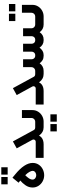

<svg xmlns="http://www.w3.org/2000/svg" viewBox="1054 -1774 930 3079"><g transform="rotate(-90 1519.5 -234.0)"><path d="M319.7 -175.6Q319.7 -157 308.7 -144.1Q297.7 -131.2 281.6 -124.9Q265.5 -118.6 249.2 -118.6Q233.4 -118.6 217.1 -125.5Q200.8 -132.5 190.1 -145.4Q179.5 -158.3 179.5 -175.6Q179.5 -207.3 201.8 -239Q224 -270.6 250 -294.7Q289.7 -253.9 304.7 -224Q319.7 -194.1 319.7 -175.6ZM52.4 -175.6Q52.4 -125.2 79.1 -82.9Q105.9 -40.6 151.2 -15.9Q196.6 8.9 249.2 8.9Q299.2 8.9 344.7 -13.7Q390.2 -36.2 418.5 -78.3Q446.8 -120.4 446.8 -175.6Q446.8 -307.2 258.7 -459.3L209.9 -499.8L129.6 -401.3L164.1 -373.9Q124 -341.8 88.2 -290.1Q52.4 -238.3 52.4 -175.6ZM221.2 -576.6Q221.2 -607.7 221.2 -628.1Q221.2 -648.4 221.2 -678.7Q193.5 -678.7 176.6 -678.7Q159.7 -678.7 141.2 -678.7Q126.9 -678.7 103.8 -678.7Q103.8 -648.4 103.8 -628.1Q103.8 -607.7 103.8 -576.6Q103.8 -576.6 125.5 -576.6Q147.1 -576.6 183.1 -576.6Q183.1 -576.6 221.2 -576.6ZM376.8 -576.6Q376.8 -607.7 376.8 -628.1Q376.8 -648.5 376.8 -678.9Q349.1 -678.4 332.1 -678.4Q315.2 -678.4 296.6 -678.4Q282.5 -678.9 259.4 -678.9Q259.4 -648.5 259.4 -628.1Q259.4 -607.7 259.4 -576.6Q259.4 -576.6 281 -576.6Q302.6 -576.6 338.5 -576.6Q338.5 -576.6 376.8 -576.6Z M745.2 0Q782.1 0 809.7 -9.4Q837.3 -18.8 855.8 -35.3Q874.3 -51.9 885.1 -74.5L888.9 -68.3Q912.2 -35.7 945.5 -17.8Q978.9 0 1019.1 0H1024.8V-134.9H1019.1Q1001.7 -134.9 990.4 -140.7Q979.1 -146.5 972.1 -160.7L791.4 -492.7L680.6 -431.6L818.3 -179.3Q824.1 -167.3 821.7 -155.2Q819.2 -143 809.6 -134.9Q800 -126.7 786.5 -126.7H528.3V0Z M1024.7 0H1107.6Q1158.4 0 1201.2 -24Q1244 -48 1268.9 -88.9Q1293.9 -129.7 1293.9 -178.6V-347.8H1167.7V-195.3Q1167.7 -178.7 1159.3 -164.9Q1151 -151.1 1137.2 -143Q1123.5 -134.9 1107.6 -134.9H1024.7Q1006.1 -118.5 999.4 -93Q992.6 -67.4 999.4 -41.9Q1006.1 -16.4 1024.7 0ZM1070 211.1Q1070 180.6 1070 160.3Q1070 139.5 1070 108.8Q1064.7 108.9 1043.9 108.9Q1023.1 108.9 990 108.9Q987.2 108.8 952.7 108.8Q952.7 139.5 952.7 160.3Q952.7 180.6 952.7 211.1Q977.4 211.1 992.6 211.1Q1000.6 211.1 1007.7 211.1Q1019.4 211.1 1031.9 211.1Q1046.2 211.1 1070 211.1ZM1225.6 211Q1225.6 180.3 1225.6 160Q1225.6 140 1225.6 108.8Q1220.2 108.8 1199.4 108.8Q1178.5 108.8 1145.5 108.8Q1142.8 108.8 1108.3 108.8Q1108.3 140 1108.3 160Q1108.3 180.3 1108.3 211Q1135.1 211 1152.1 211Q1169.1 211 1187.4 211Q1201.7 211 1225.6 211Z M1599.5 0Q1636.4 0 1664 -9.4Q1691.6 -18.8 1710.1 -35.3Q1728.6 -51.9 1739.4 -74.5L1743.2 -68.3Q1766.5 -35.7 1799.8 -17.8Q1833.2 0 1873.5 0H1879.1V-134.9H1873.5Q1856.1 -134.9 1844.7 -140.7Q1833.4 -146.5 1826.4 -160.7L1645.7 -492.7L1534.9 -431.6L1672.7 -179.3Q1678.4 -167.3 1676 -155.2Q1673.5 -143 1663.9 -134.9Q1654.4 -126.7 1640.8 -126.7H1382.6V0Z M1879 0H1922.1Q1962.2 0 1992.6 -16.5Q2023.1 -33 2045 -63.9Q2066.5 -33.5 2095.7 -16.7Q2124.9 0 2164.2 0H2176.6Q2214 0 2243.1 -17.2Q2272.1 -34.3 2294.3 -65.8Q2316.5 -34.3 2345.5 -17.2Q2374.5 0 2412 0H2424.7Q2464.6 0 2493.4 -16.4Q2522.3 -32.9 2543.2 -63.3Q2565.2 -33.3 2595.8 -16.7Q2626.5 0 2666 0H2709.5V-134.9H2666Q2649.7 -134.9 2636 -143Q2622.2 -151.1 2614.1 -164.9Q2606 -178.7 2606 -195.3V-329.4H2479.3V-195.3Q2479.3 -178.6 2472.4 -164.9Q2465.6 -151.1 2453 -143Q2440.5 -134.9 2424.7 -134.9H2412Q2395.7 -134.9 2383.4 -143Q2371.1 -151.1 2364.5 -164.9Q2357.8 -178.6 2357.8 -195.3V-329.4H2231.1V-195.3Q2231.1 -178.6 2224.3 -164.9Q2217.4 -151.1 2204.9 -143Q2192.4 -134.9 2176.6 -134.9H2164.2Q2148.1 -134.9 2135.6 -143Q2123 -151.1 2115.9 -164.7Q2108.9 -178.3 2108.9 -195.3V-329.4H1982.6V-195.3Q1982.6 -178.7 1974.5 -164.9Q1966.4 -151.1 1952.6 -143Q1938.8 -134.9 1922.1 -134.9H1879Q1860.4 -118.5 1853.7 -93Q1846.9 -67.4 1853.7 -41.9Q1860.4 -16.4 1879 0Z M2709.5 0H2794.8Q2845.6 0 2888.4 -24Q2931.2 -48 2956.4 -88.9Q2981.6 -129.7 2981.6 -178.6V-347.8H2854.8V-195.3Q2854.8 -178.7 2846.7 -164.9Q2838.6 -151.1 2824.9 -143Q2811.1 -134.9 2794.8 -134.9H2709.5Q2690.9 -118.5 2684.2 -93Q2677.4 -67.4 2684.2 -41.9Q2690.9 -16.4 2709.5 0ZM2839.6 -453.7Q2839.6 -484.8 2839.6 -505.2Q2839.6 -525.5 2839.6 -555.9Q2811.9 -555.9 2795 -555.9Q2778.1 -555.9 2759.5 -555.9Q2745.3 -555.9 2722.2 -555.9Q2722.2 -525.5 2722.2 -505.2Q2722.2 -484.8 2722.2 -453.7Q2722.2 -453.7 2743.9 -453.7Q2765.5 -453.7 2801.5 -453.7Q2801.5 -453.7 2839.6 -453.7ZM2995.2 -453.7Q2995.2 -484.8 2995.2 -505.2Q2995.2 -525.6 2995.2 -556Q2967.5 -555.5 2950.5 -555.5Q2933.5 -555.5 2915 -555.5Q2900.8 -556 2877.8 -556Q2877.8 -525.6 2877.8 -505.2Q2877.8 -484.8 2877.8 -453.7Q2877.8 -453.7 2899.4 -453.7Q2921 -453.7 2956.9 -453.7Q2956.9 -453.7 2995.2 -453.7Z"/></g></svg>

Font: Arad-VF Thin Dots1
Style: Regular
Weight: 100
Designer: Mohammad Darvishi
Version: Version 1.000;August 30, 2024;FontCreator 15.0.0.2992 64-bit